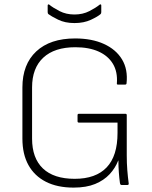

<svg xmlns="http://www.w3.org/2000/svg" viewBox="-20 -842 693 874"><path d="M315 12Q241 12 189 -14.5Q137 -41 109.5 -90.5Q82 -140 82 -211V-444Q82 -549 145 -608Q208 -667 322 -667Q398 -667 453 -642Q508 -617 535.5 -571.5Q563 -526 556 -462Q555 -457 550 -457H517Q511 -457 512 -462Q516 -515 494 -551.5Q472 -588 428.5 -607.5Q385 -627 323 -627Q228 -627 177 -579.5Q126 -532 126 -444V-211Q126 -122 175.5 -75Q225 -28 320 -28Q416 -28 465.5 -80Q515 -132 515 -237V-284H339Q333 -284 333 -290V-318Q333 -324 339 -324H551Q557 -324 557 -318V-135Q557 -99 559.5 -67.5Q562 -36 566 -6Q566 -3 564.5 -1.5Q563 0 560 0H533Q531 0 529 -1.5Q527 -3 526 -9Q523 -30 521 -57Q519 -84 519 -111H518Q505 -77 479 -49Q453 -21 413 -4.5Q373 12 315 12ZM319 -737Q276 -737 244.5 -752.5Q213 -768 200 -778Q197 -781 197 -787V-817Q197 -820 199 -821.5Q201 -823 204 -821Q221 -807 251 -791.5Q281 -776 319 -776Q357 -776 387 -791.5Q417 -807 434 -821Q438 -823 439.5 -821.5Q441 -820 441 -817V-787Q441 -781 438 -778Q426 -767 394 -752Q362 -737 319 -737Z"/></svg>

Font: Sofia Sans ExtraLight
Style: Regular
Weight: 250
Version: Version 4.100-B